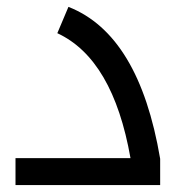

<svg xmlns="http://www.w3.org/2000/svg" viewBox="-20 -536 529 556"><path d="M24.9 -78.1V0H443.8V-76.2C403.2 -316.1 314.6 -462.7 178.2 -516.1L146 -439.9C253.4 -390.1 324.1 -269.5 357.9 -78.1Z"/></svg>

Font: Droid Sans Arabic
Style: Regular
Weight: 400
Foundry: Ascender Corporation
Version: Version 1.00